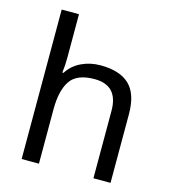

<svg xmlns="http://www.w3.org/2000/svg" viewBox="-112 -852 843 943"><g transform="rotate(15 309.0 -380.0)"><path d="M173 -537Q173 -497 168 -462H174Q200 -503 244.5 -524Q289 -545 341 -545Q439 -545 488 -498.5Q537 -452 537 -349V0H450V-343Q450 -472 330 -472Q240 -472 206.5 -421.5Q173 -371 173 -277V0H85V-760H173Z"/></g></svg>

Font: Go Noto Kurrent-Regular
Style: Regular
Weight: 400
Designer: Monotype Design Team
Foundry: Monotype Imaging Inc.
Version: Version 2.012; ttfautohint (v1.8.4.7-5d5b)